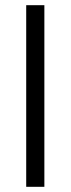

<svg xmlns="http://www.w3.org/2000/svg" viewBox="-20 -720 272 740"><path d="M151 0H81V-700H151Z"/></svg>

Font: Strong
Style: Regular
Weight: 400
Designer: Roman Shchyukin (Gaslight Type Foundry)
Foundry: Cyreal (www.cyreal.org)
Version: Version 1.001